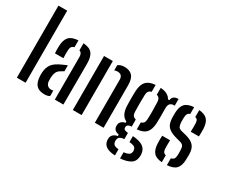

<svg xmlns="http://www.w3.org/2000/svg" viewBox="-145 -1235 2181 1846"><g transform="rotate(30 946.0 -312.0)"><path d="M53.5 0V-800H150.5V0Z M253.5 -386Q251 -423 252.5 -468Q255 -534.5 284.5 -568.2Q314 -602 387 -607V-531Q369 -527 358.8 -515Q348.5 -503 347.5 -480Q346.5 -467.5 346.2 -448.2Q346 -429 346.5 -411.5Q347 -394 347.5 -386ZM475 0V-474Q475 -518.5 443 -529V-607Q515.5 -602 543.2 -565.2Q571 -528.5 571 -454L570 0ZM238.5 -117.5Q238 -129.5 237.8 -142Q237.5 -154.5 238.5 -166Q242 -222 269.5 -258.8Q297 -295.5 368 -326.5Q380 -332 392.8 -337.5Q405.5 -343 419 -348V-282Q412 -278.5 404.8 -274.2Q397.5 -270 389 -264.5Q357 -247.5 346.8 -221Q336.5 -194.5 335.5 -165.5Q335.5 -152 335.5 -143.2Q335.5 -134.5 336 -124.5Q338.5 -96.5 354 -80.8Q369.5 -65 397 -65Q409.5 -65 419 -68.5V-7.5Q397.5 6.5 362.5 6.5Q303 6.5 273.2 -23Q243.5 -52.5 238.5 -117.5Z M919.5 0V-479Q918.5 -535.5 861.5 -535.5Q845 -535.5 829 -529V-586.5Q856 -608 899.5 -608Q957.5 -608 987 -575.8Q1016.5 -543.5 1016.5 -471V0ZM675 0V-600H772.5V0Z M1244 176Q1178.5 173 1146 151.2Q1113.5 129.5 1108.5 92.5Q1107.5 86.5 1107 79Q1106.5 71.5 1107.5 64.5Q1109.5 38 1128 21.5Q1146.5 5 1175 0.5V-15.5Q1119 -27 1115 -69Q1114 -77 1114.2 -81.5Q1114.5 -86 1115 -92Q1116.5 -112 1133.2 -127.5Q1150 -143 1175.5 -146.5V-162Q1142 -177.5 1125.8 -208.8Q1109.5 -240 1106.5 -289.5Q1105 -325 1104.8 -351Q1104.5 -377 1105 -403Q1105.5 -429 1106.5 -464.5Q1111 -534.5 1143 -568.2Q1175 -602 1244 -607V-530.5Q1203.5 -522 1201.5 -473.5Q1200 -429.5 1199.8 -375.2Q1199.5 -321 1201.5 -279.5Q1203 -254 1214 -240.8Q1225 -227.5 1245 -223V-144.5Q1217.5 -143 1205.8 -134.2Q1194 -125.5 1194 -110.5V-105.5Q1194 -91.5 1204.8 -84Q1215.5 -76.5 1244 -74V-6Q1215 -3.5 1198 6.8Q1181 17 1178.5 39.5Q1177 45 1177.2 51.5Q1177.5 58 1178.5 63.5Q1181.5 86 1198.2 95.8Q1215 105.5 1244 107.5ZM1300.5 -146.5V-223Q1319 -228 1329.2 -240.8Q1339.5 -253.5 1341 -278.5Q1343.5 -321.5 1343 -374.8Q1342.5 -428 1340.5 -476Q1337.5 -522 1300.5 -530.5V-607Q1387.5 -601 1416 -546H1431.5Q1437 -599.5 1502.5 -600V-525.5H1490.5Q1465.5 -525.5 1451.2 -509.8Q1437 -494 1437 -459V-433Q1437.5 -391 1437.5 -361.2Q1437.5 -331.5 1436 -289.5Q1431.5 -219.5 1400.5 -185.5Q1369.5 -151.5 1300.5 -146.5ZM1300.5 176V108Q1332 105 1351.8 95Q1371.5 85 1375.5 62Q1379 49.5 1374.5 36.5Q1371 14 1351 5.5Q1331 -3 1300.5 -5.5V-71.5Q1374 -66.5 1412.8 -41.8Q1451.5 -17 1457 34.5Q1458 41.5 1458.2 50.2Q1458.5 59 1457 69Q1451.5 125 1408.2 148.5Q1365 172 1300.5 176Z M1723 7V-69Q1764 -76.5 1765 -124.5Q1765.5 -146 1765.5 -155.2Q1765.5 -164.5 1765 -183Q1764.5 -213 1755.5 -228.5Q1746.5 -244 1720.5 -251.5L1660.5 -268Q1597.5 -286 1569.5 -318.2Q1541.5 -350.5 1540 -416.5Q1539.5 -443.5 1540 -464.5Q1541 -534.5 1570.8 -568.2Q1600.5 -602 1671.5 -607V-531Q1638 -523 1636.5 -478Q1636 -470.5 1635.5 -457.5Q1635 -444.5 1635.5 -425.5Q1636.5 -393.5 1644.5 -374.5Q1652.5 -355.5 1682.5 -347.5L1738 -333.5Q1798.5 -318.5 1828 -285.2Q1857.5 -252 1857.5 -187Q1857.5 -171.5 1857.2 -159.5Q1857 -147.5 1856.5 -132Q1855 -63.5 1824.8 -30.5Q1794.5 2.5 1723 7ZM1761 -386Q1762 -408.5 1762 -435.5Q1762 -462.5 1761.5 -478Q1761 -501.5 1753.5 -513.8Q1746 -526 1728 -530V-607Q1793.5 -602 1822 -569Q1850.5 -536 1853 -467Q1853 -459 1853 -443.5Q1853 -428 1852.8 -412Q1852.5 -396 1851.5 -386ZM1542 -134Q1540.5 -179.5 1543 -215.5H1630.5Q1629 -184 1629.2 -162.2Q1629.5 -140.5 1630 -124Q1631 -77.5 1666.5 -69.5V7Q1600 2 1572.2 -31.5Q1544.5 -65 1542 -134Z"/></g></svg>

Font: Big Shoulders Stencil Text SemiBold
Style: Regular
Weight: 600
Designer: Patric King
Foundry: XO Type Co
Version: Version 1.000